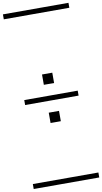

<svg xmlns="http://www.w3.org/2000/svg" viewBox="-142 -1028 814 1530"><g transform="rotate(-10 265.0 -263.5)"><path d="M306.6 -444.3V-360.8H223.6V-444.3ZM306.6 -135.3V-51.8H223.6V-135.3ZM481.4 -268.1V-228H48.8V-268.1ZM0 402.8H530.3V442.9H0ZM0 -970.2H530.3V-930.2H0Z"/></g></svg>

Font: AzarMehrMSRS1
Style: Regular
Weight: 1
Designer: Amin Abedi
Version: Version 1.00